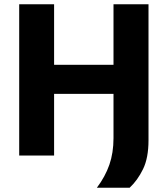

<svg xmlns="http://www.w3.org/2000/svg" viewBox="-20 -733 790 905"><path d="M70.5 0V-713H235V-427.5H515V-713H680V-72Q680 11.5 654.2 64.2Q628.5 117 591 152H436.5Q476 99.5 495.5 43.5Q515 -12.5 515 -82V-290.5H235V0Z"/></svg>

Font: Heraclito
Style: Bold
Weight: 700
Designer: Kostas Bartsokas (font) & Cristiano Sobral (main changes)
Foundry: Kostas Bartsokas (font) & Cristiano Sobral (main changes)
Version: Version 1.00;July 8, 2020;FontCreator 13.0.0.2655 64-bit